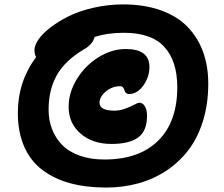

<svg xmlns="http://www.w3.org/2000/svg" viewBox="-20 -781 1005 862"><path d="M456.1 61Q365.7 61 293.9 41.3Q222.2 21.5 169.4 -18.6Q116.7 -58.6 88.4 -123.3Q60.1 -188 60.1 -273.9Q60.1 -414.6 142.1 -524.9Q134.8 -536.6 134.8 -557.1Q134.8 -577.1 152.6 -603.5Q170.4 -629.9 206.3 -657.5Q242.2 -685.1 288.8 -708.3Q335.4 -731.4 399.9 -746.3Q464.4 -761.2 533.2 -761.2Q627.4 -761.2 700.9 -735.1Q774.4 -709 820.8 -661.6Q867.2 -614.3 891.1 -549.6Q915 -484.9 915 -405.8Q915 -314 891.1 -237.3Q867.2 -160.6 825 -106Q782.7 -51.3 724.9 -13.4Q667 24.4 599.1 42.7Q531.2 61 456.1 61ZM198.2 -288.1Q198.2 -241.7 213.4 -201.9Q228.5 -162.1 258.3 -131.1Q288.1 -100.1 336.9 -82.5Q385.7 -64.9 449.2 -64.9Q605 -64.9 690.4 -149.7Q775.9 -234.4 775.9 -389.2Q775.9 -507.3 717.5 -570.8Q659.2 -634.3 534.2 -633.8Q462.9 -633.8 404.8 -615.2Q396.5 -582 357.9 -560.1Q272 -509.3 235.1 -443.6Q198.2 -377.9 198.2 -288.1ZM480 -134.8Q395.5 -134.8 341.8 -181.2Q288.1 -227.5 288.1 -301.8Q288.1 -366.2 325.7 -427Q363.3 -487.8 422.9 -524.4Q482.4 -561 544.9 -561Q650.9 -561 650.9 -480Q650.9 -436 623.8 -397.5Q596.7 -358.9 558.1 -358.9Q543.5 -358.9 538.1 -377Q533.2 -394 520 -394Q483.4 -394 455.1 -370.1Q426.8 -346.2 426.8 -319.8Q426.8 -284.2 494.1 -284.2Q517.6 -284.2 541.5 -293Q565.4 -301.8 582.3 -310.8Q599.1 -319.8 605 -319.8Q621.1 -319.8 630.6 -303.5Q640.1 -287.1 640.1 -261.2Q640.1 -193.4 600.6 -164.1Q561 -134.8 480 -134.8Z"/></svg>

Font: Shantell Sans Irregular
Style: Regular
Weight: 800
Designer: Stephen Nixon, Anya Danilova, Shantell Martin
Foundry: Arrow Type
Version: Version 1.006;[9816181b4]